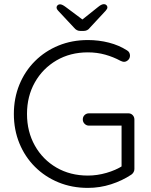

<svg xmlns="http://www.w3.org/2000/svg" viewBox="-20 -905 734 935"><path d="M408 10Q330.5 10 264.9 -16.9Q199.2 -43.8 150.4 -92.5Q101.5 -141.2 74.5 -207Q47.5 -272.8 47.5 -350Q47.5 -427.2 74.5 -493Q101.5 -558.8 150.4 -607.5Q199.2 -656.2 264.9 -683.1Q330.5 -710 408 -710Q461 -710 510.2 -697.4Q559.5 -684.8 598.8 -659.5Q606.2 -655.2 609.6 -648.5Q613 -641.8 613 -634.5Q613 -621 603.8 -612.5Q594.5 -604 584.5 -604Q579.5 -604 575.1 -605.6Q570.8 -607.2 566.5 -609Q532.5 -627.5 492.5 -638.8Q452.5 -650 408 -650Q322 -650 255 -610.8Q188 -571.5 149.8 -503.9Q111.5 -436.2 111.5 -350Q111.5 -264 149.8 -195.9Q188 -127.8 255 -88.9Q322 -50 408 -50Q453 -50 498.4 -63.1Q543.8 -76.2 577.2 -97.5L572 -76.5V-306.8L586.8 -293.2H413.5Q401 -293.2 392.1 -302Q383.2 -310.8 383.2 -323.2Q383.2 -336.5 392.1 -344.9Q401 -353.2 413.5 -353.2H604.5Q617.8 -353.2 626.1 -344.4Q634.5 -335.5 634.5 -323V-81.8Q634.5 -73.8 630.6 -66.8Q626.8 -59.8 620 -54.8Q575.5 -25.2 521 -7.6Q466.5 10 408 10ZM388.5 -804.8 370.8 -801.8 459.2 -872.2Q467.2 -878.8 474 -881.8Q480.8 -884.8 486.2 -884.8Q493.5 -884.8 498.2 -880.1Q503 -875.5 503 -869.5Q503 -865.5 501.1 -861.8Q499.2 -858 494.8 -853L418.2 -770.5Q412 -761.8 404 -758Q396 -754.2 385 -754.2H373.5Q362.5 -754.2 354.9 -758Q347.2 -761.8 340.2 -770.5L263.8 -852.2Q259.2 -857.2 257.4 -861Q255.5 -864.8 255.5 -868.8Q255.5 -874.8 260.4 -879.4Q265.2 -884 272.2 -884Q282.5 -884 299.2 -871.5Z"/></svg>

Font: Quicksand Variable Light
Style: Regular
Weight: 300
Designer: Andrew Paglinawan
Foundry: Andrew Paglinawan
Version: Version 3.004